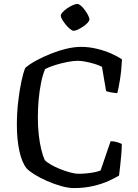

<svg xmlns="http://www.w3.org/2000/svg" viewBox="-20 -959 705 979"><path d="M357 0Q328 0 291 -10.5Q254 -21 218 -37Q182 -53 155 -70Q128 -87 116 -100Q92 -129 79 -188.5Q66 -248 66 -321Q66 -381 72.5 -439Q79 -497 89 -543.5Q99 -590 109 -613Q131 -632 165 -650.5Q199 -669 239 -685Q279 -701 319 -710.5Q359 -720 394 -720Q433 -720 473 -710.5Q513 -701 547 -686Q581 -671 602 -656Q599 -597 591.5 -551.5Q584 -506 578 -484Q554 -486 540.5 -489Q527 -492 521 -495L500 -618Q486 -626 463 -633Q440 -640 416.5 -644.5Q393 -649 377 -649Q355 -649 324 -643Q293 -637 262 -627.5Q231 -618 210 -607Q198 -579 189.5 -537.5Q181 -496 177 -450Q173 -404 173 -360Q173 -315 177.5 -273.5Q182 -232 190 -198.5Q198 -165 208 -143Q217 -133 238 -120.5Q259 -108 285 -97.5Q311 -87 336.5 -80Q362 -73 382 -73Q400 -73 421.5 -75Q443 -77 462.5 -81Q482 -85 493 -90L544 -239Q562 -239 577.5 -234Q593 -229 601 -225Q601 -200 598.5 -171.5Q596 -143 593 -115Q590 -87 587 -64Q568 -52 534 -36.5Q500 -21 455 -10.5Q410 0 357 0ZM355 -802Q349 -802 337.5 -811Q326 -820 315.5 -833Q305 -846 297.5 -858.5Q290 -871 290 -880Q290 -887 300 -897.5Q310 -908 324 -917.5Q338 -927 352 -933Q366 -939 374 -939Q382 -939 392.5 -930Q403 -921 412.5 -908Q422 -895 429 -881.5Q436 -868 436 -860Q436 -853 427 -843Q418 -833 404.5 -824Q391 -815 378 -808.5Q365 -802 355 -802Z"/></svg>

Font: Texturina 12pt
Style: Regular
Weight: 400
Designer: Guillermo Torres Carreño
Foundry: Omnibus-Type
Version: Version 1.002